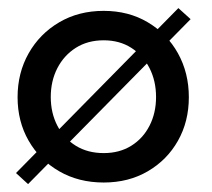

<svg xmlns="http://www.w3.org/2000/svg" viewBox="-20 -450 537 486"><path d="M431.5 -429.5 462.5 -401.5 51 16 20.5 -12ZM242.5 12Q179 12 129.8 -16.5Q80.5 -45 52.5 -93.8Q24.5 -142.5 24.5 -204Q24.5 -265.5 52.5 -315Q80.5 -364.5 129.8 -393.5Q179 -422.5 242.5 -422.5Q305.5 -422.5 354.2 -393.5Q403 -364.5 430.5 -315Q458 -265.5 458 -204Q458 -142.5 430.5 -93.8Q403 -45 354.2 -16.5Q305.5 12 242.5 12ZM242.5 -62.5Q282.5 -62.5 312.2 -81Q342 -99.5 358.5 -131.8Q375 -164 375 -204.5Q375 -245 358.5 -277.5Q342 -310 312.2 -329Q282.5 -348 242.5 -348Q202 -348 172 -329Q142 -310 125.2 -277.5Q108.5 -245 108.5 -204.5Q108.5 -164 125.2 -131.8Q142 -99.5 172 -81Q202 -62.5 242.5 -62.5Z"/></svg>

Font: League Spartan Thin
Style: Regular
Weight: 400
Version: Version 2.002